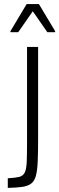

<svg xmlns="http://www.w3.org/2000/svg" viewBox="-20 -917 289 937"><path d="M18 0V-47Q54 -49 73 -53.5Q92 -58 100.5 -74.5Q109 -91 110.5 -128Q112 -165 112 -230V-688H166V-238Q166 -171 164 -127.5Q162 -84 155 -58.5Q148 -33 132 -21Q116 -9 88.5 -5Q61 -1 18 0ZM31 -760V-765L110 -897H170L249 -765V-760H211L140 -862L69 -760Z"/></svg>

Font: Saira Condensed Light
Style: Regular
Weight: 300
Width: 3
Designer: Hector Gatti with collaboration of the Omnibus-Type team
Foundry: Omnibus-Type
Version: Version 1.101